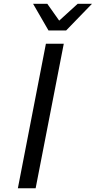

<svg xmlns="http://www.w3.org/2000/svg" viewBox="-20 -1003 510 1023"><path d="M169.9 0H75.2L224.6 -770H319.8ZM295.4 -893.1 394 -982.9H470.2L332.5 -840.8H238.3L156.2 -982.9H231.9Z"/></svg>

Font: Aurulent Sans
Style: Italic
Weight: 400
Italic angle: -11°
Version: Version 2007.05.04